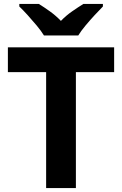

<svg xmlns="http://www.w3.org/2000/svg" viewBox="-20 -954 619 974"><path d="M365 0H214V-588H20V-714H559V-588H365ZM203 -774Q189 -797 166.5 -824Q144 -851 120.5 -877Q97 -903 78 -921V-934H177Q203 -918 233 -896.5Q263 -875 289 -848Q315 -875 346 -896.5Q377 -918 403 -934H502V-921Q484 -903 460 -877Q436 -851 413.5 -824Q391 -797 377 -774Z"/></svg>

Font: Noto Sans Gujarati
Style: Regular
Weight: 400
Designer: Jelle Bosma - Monotype Design Team, Universal Thirst
Foundry: Monotype Imaging Inc.
Version: Version 2.102